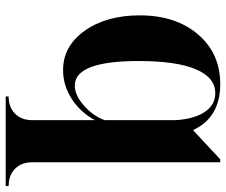

<svg xmlns="http://www.w3.org/2000/svg" viewBox="-78 -484 773 656"><g transform="rotate(90 308.0 -156.5)"><path d="M310 210V200Q347 200 369 178Q391 156 391 120V-95Q365 -46 319 -16Q273 14 220 14Q138 14 85.5 -60Q33 -134 33 -248Q33 -371 98 -447Q163 -523 268 -523Q382 -523 425 -430L525 -523H535V120Q535 156 557 178Q579 200 616 200V210ZM273 -26Q306 -26 341.5 -57.5Q377 -89 391 -128V-371Q387 -434 363 -470Q339 -506 299 -506Q245 -506 217 -439Q189 -373 189 -244Q189 -26 273 -26Z"/></g></svg>

Font: Gloock
Style: Regular
Weight: 400
Designer: Duarte Pinto
Foundry: Duarte Pinto
Version: Version 1.000